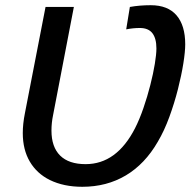

<svg xmlns="http://www.w3.org/2000/svg" viewBox="-20 -715 762 745"><path d="M299.3 9.8Q227.1 9.8 173.3 -16.6Q123 -41.5 95.7 -87.9Q68.4 -134.3 68.4 -198.7Q68.4 -234.4 76.7 -275.9L156.7 -688H266.6L186 -268.6Q179.7 -238.3 179.7 -208.5Q179.7 -144.5 213.4 -111.3Q247.1 -78.1 312 -78.1Q372.6 -78.1 420.4 -113Q468.3 -147.9 503.9 -217.3Q521.5 -252 536.6 -295.9Q551.8 -339.8 563.2 -384.8Q574.7 -429.7 580.8 -467.3Q586.9 -504.9 586.9 -526.9Q586.9 -565.9 571.3 -586.2Q555.7 -606.4 522.5 -606.4Q496.6 -606.4 469.7 -601.1L483.9 -688Q522 -694.8 564.9 -694.8Q631.3 -694.8 665 -655.5Q698.7 -616.2 698.7 -543Q698.7 -514.6 691.4 -468.8Q684.1 -422.9 670.4 -368.9Q656.7 -314.9 637.2 -261.5Q617.7 -208 592.3 -165Q542.5 -78.6 468.3 -34.4Q394 9.8 299.3 9.8Z"/></svg>

Font: Arimo Medium
Style: Italic
Weight: 500
Italic angle: -12°
Designer: Steve Matteson
Foundry: Monotype Imaging Inc.
Version: Version 1.33